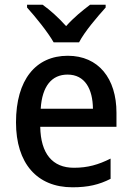

<svg xmlns="http://www.w3.org/2000/svg" viewBox="-20 -786 559 816"><path d="M208 -606H316C339 -651 394 -715 429 -754V-766H363C329 -740 295 -713 261 -675C229 -711 192 -744 161 -766H95V-754C131 -714 183 -650 208 -606ZM268 -549C132 -549 48 -447 48 -266C48 -92 137 10 288 10C354 10 401 -1 450 -26V-112C398 -86 353 -73 294 -73C203 -73 153 -133 151 -247H475V-307C475 -452 399 -549 268 -549ZM267 -469C341 -469 374 -408 375 -324H153C159 -420 200 -469 267 -469Z"/></svg>

Font: Noto Sans Gujarati SemiCondensed Medium
Style: Regular
Weight: 500
Width: 4
Designer: Jelle Bosma - Monotype Design Team, Universal Thirst
Foundry: Monotype Imaging Inc.
Version: Version 2.106